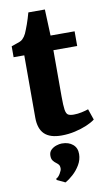

<svg xmlns="http://www.w3.org/2000/svg" viewBox="-105 -757 619 1081"><g transform="rotate(-10 204.5 -217.0)"><path d="M203 9Q137 9 105.5 -21.8Q74 -52.5 74 -116V-472H13V-534.5Q25.5 -539.5 37.8 -543.2Q50 -547 60.2 -551Q70.5 -555 77.5 -561.5Q84.5 -568.5 89.5 -575.5Q94.5 -582.5 98.8 -591.5Q103 -600.5 107.5 -612.5Q113 -625.5 118.2 -640.8Q123.5 -656 128.8 -672.8Q134 -689.5 138.5 -706H233L239 -556H376.5V-472H240.5V-207.5Q240.5 -155.5 244.2 -131.5Q248 -107.5 259 -101.2Q270 -95 291 -95Q313.5 -95 336.5 -100Q359.5 -105 375 -110.5L396.5 -48Q378.5 -34 348 -21Q317.5 -8 280 0.5Q242.5 9 203 9ZM281.5 129Q281 161.5 264 190.2Q247 219 223.2 240.2Q199.5 261.5 179.5 272.5H177.5L132 251L130 243.5Q142.5 238.5 153.8 220Q165 201.5 165 190.5Q165 174.5 158.2 167.2Q151.5 160 144.5 155Q136.5 149.5 128.5 139.2Q120.5 129 120.5 110.5Q120.5 89.5 133.8 77Q147 64.5 164.5 59Q182 53.5 193.5 53.5H197Q234.5 53.5 258.2 73.5Q282 93.5 281.5 129Z"/></g></svg>

Font: Merriweather Light 18pt Black
Style: Regular
Weight: 900
Version: Version 2.100